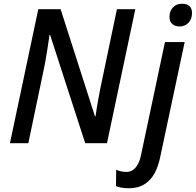

<svg xmlns="http://www.w3.org/2000/svg" viewBox="-20 -763 1043 1023"><path d="M33 0 184 -714H303L486 -143H489Q491 -160 495 -183.5Q499 -207 503.5 -233.5Q508 -260 513.5 -286.5Q519 -313 524 -337L603 -714H701L550 0H434L247 -577H244Q242 -564 238.5 -540.5Q235 -517 230.5 -488.5Q226 -460 220.5 -429.5Q215 -399 209 -373L131 0ZM665 240Q646 240 628 237Q610 234 598 229L599 142Q612 147 625 150Q638 153 654 153Q673 153 688 143Q703 133 714.5 112Q726 91 732 60L859 -539H964L834 72Q824 122 804 159.5Q784 197 750 218.5Q716 240 665 240ZM937 -622Q914 -622 898.5 -634.5Q883 -647 883 -673Q883 -693 891 -708.5Q899 -724 914 -733.5Q929 -743 951 -743Q976 -743 989.5 -730.5Q1003 -718 1003 -694Q1003 -661 984 -641.5Q965 -622 937 -622Z"/></svg>

Font: Noto Sans Display Medium
Style: Italic
Weight: 500
Italic angle: -12°
Designer: Monotype Design Team
Foundry: Monotype Imaging Inc.
Version: Version 2.003